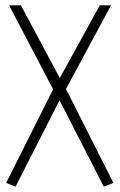

<svg xmlns="http://www.w3.org/2000/svg" viewBox="-20 -504 446 716"><path d="M14 -484H58L203 -213L352 -484H394L226 -172L403 178L367 192L202 -130L38 192L3 178L178 -171Z"/></svg>

Font: Gmarket Sans TTF Light
Style: Regular
Weight: 300
Designer: Creative Director : Sungho Lee; Art Director : Kiwoong Choi; Project Manager : Sori Yang, Jongwook Yoon; Font Designer :
Foundry: Sandoll Inc.
Version: Version 1.000;hotconv 1.0.109;makeotfexe 2.5.65596